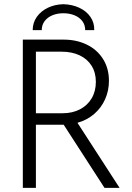

<svg xmlns="http://www.w3.org/2000/svg" viewBox="-20 -912 643 932"><path d="M90.8 -719.7H289.1Q351.6 -719.7 401.6 -695.3Q451.7 -670.9 480.2 -625.5Q508.8 -580.1 508.8 -519.5Q508.8 -471.7 490.2 -430.2Q471.7 -388.7 437.3 -358.9Q402.8 -329.1 356 -315.9L560.5 0H487.3L289.1 -306.6H284.2H154.3V0H90.8ZM437.5 -765.6H393.6Q393.6 -790.5 379.9 -809.1Q366.2 -827.6 342 -837.6Q317.9 -847.7 287.1 -847.7Q257.8 -847.7 233.9 -837.6Q210 -827.6 196.3 -809.1Q182.6 -790.5 182.6 -765.6H138.7Q138.7 -801.8 158.7 -830.1Q178.7 -858.4 212.6 -874.5Q246.6 -890.6 287.1 -891.6Q329.6 -890.6 364.5 -874.5Q399.4 -858.4 418.9 -830.1Q438.5 -801.8 437.5 -765.6ZM284.2 -362.3Q331.5 -362.3 368.2 -381.3Q404.8 -400.4 425 -434.8Q445.3 -469.2 445.3 -514.6Q445.3 -559.6 424.6 -592.8Q403.8 -626 366.2 -643.6Q328.6 -661.1 279.3 -661.1H154.3V-362.3Z"/></svg>

Font: Reddit Sans Fudge Light
Style: Regular
Weight: 300
Designer: Stephen Hutchings
Foundry: Reddit
Version: Version 1.013